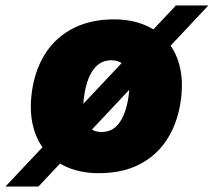

<svg xmlns="http://www.w3.org/2000/svg" viewBox="-87 -625 784 704"><path d="M275 10Q211 10 160.5 -11.5Q110 -33 77 -74Q44 -115 32 -172.5Q20 -230 32 -302Q45 -378 83 -434.5Q121 -491 184 -522.5Q247 -554 331 -554Q395 -554 445.5 -532.5Q496 -511 529 -470.5Q562 -430 574 -373Q586 -316 574 -244Q561 -167 523 -110Q485 -53 423 -21.5Q361 10 275 10ZM285 -141Q318 -141 339.5 -162Q361 -183 373 -220.5Q385 -258 388 -308Q390 -332 385.5 -350Q381 -368 372.5 -380Q364 -392 351 -398Q338 -404 321 -404Q289 -404 267 -383Q245 -362 233 -324.5Q221 -287 218 -237Q217 -213 221 -195Q225 -177 233.5 -165Q242 -153 255.5 -147Q269 -141 285 -141ZM-67 59 558 -605H677L54 59Z"/></svg>

Font: Mona Sans ExtraLight Black
Style: Italic
Weight: 900
Italic angle: -11.6951°
Version: Version 2.000